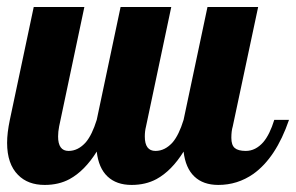

<svg xmlns="http://www.w3.org/2000/svg" viewBox="-28 -520 842 546"><path d="M23.4 -22.5Q-7.8 -53.7 -7.8 -113.8Q-7.8 -142.1 0 -179.2L67.9 -500H211.9L140.1 -160.2Q137.2 -145 137.2 -131.8Q137.2 -90.8 167 -90.8Q194.3 -90.8 216.3 -115.7Q233.9 -136.7 247.1 -179.2L314.9 -500H459L387.2 -160.2Q383.8 -147 383.8 -131.8Q383.8 -90.8 414.1 -90.8Q441.4 -90.8 463.4 -115.7Q481 -136.7 494.1 -179.2L562 -500H706.1L633.8 -160.2Q629.9 -147.5 629.9 -127.9Q629.9 -107.4 639.6 -99.1Q649.4 -90.8 670.9 -90.8Q698.7 -90.8 720.7 -115.7Q739.3 -137.7 752 -179.2H793.9Q756.8 -71.3 692.4 -25.4Q647.5 5.9 592.8 5.9Q549.8 5.9 524.7 -18.1Q499.5 -42 494.1 -88.9Q460 -34.2 417 -10.7Q386.2 5.9 346.2 5.9Q303.2 5.9 277.8 -18.1Q252.4 -42 247.1 -88.9Q212.9 -34.2 169.9 -10.7Q139.2 5.9 99.1 5.9Q51.3 5.9 23.4 -22.5Z"/></svg>

Font: Pattaya
Style: Regular
Weight: 400
Designer: Pablo Impallari / Thai characters Designed by Thanarat Vachiruckul and Suppakit Chalermlarp
Foundry: Pablo Impallari
Version: Version 1.007;September 16, 2023;FontCreator 15.0.0.2934 64-